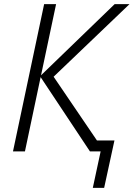

<svg xmlns="http://www.w3.org/2000/svg" viewBox="-20 -734 648 931"><path d="M430 177 468 0H416L177 -360L101 0H43L194 -714H252L179 -369L536 -714H608L240 -362L450 -53H535L485 177Z"/></svg>

Font: Noto Sans Display Light
Style: Italic
Weight: 300
Italic angle: -12°
Designer: Monotype Design Team
Foundry: Monotype Imaging Inc.
Version: Version 2.003